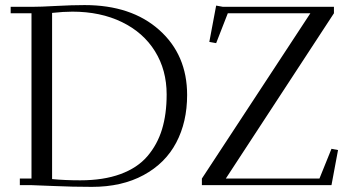

<svg xmlns="http://www.w3.org/2000/svg" viewBox="-20 -729 1389 756"><path d="M22 -676.8V-702.1H104Q139.2 -702.1 201.4 -705.6Q263.7 -709 313 -709Q497.1 -709 606.9 -611.1Q716.8 -513.2 716.8 -355Q716.8 -248.5 673.8 -167.2Q630.9 -85.9 545.4 -39.6Q460 6.8 341.8 6.8Q266.6 6.8 190.9 3.4Q115.2 0 104 0H58.1V-25.9H104V-676.8ZM185.1 -23.9Q234.9 -19 295.9 -19Q387.7 -19 454.3 -43.5Q521 -67.9 560.3 -113.8Q599.6 -159.7 617.9 -219.7Q636.2 -279.8 636.2 -356.9Q636.2 -453.1 590.3 -527.1Q544.4 -601.1 460 -642.1Q375.5 -683.1 265.1 -683.1Q230 -683.1 185.1 -678.2ZM774.9 0V-25.9L1202.1 -676.8H877L831.1 -559.1L804.2 -564L831.1 -707L857.9 -702.1H1294.9V-676.8L869.1 -25.9H1237.8L1285.2 -143.1L1311 -138.2L1285.2 0Z"/></svg>

Font: Dehuti Alt
Style: Book
Weight: 400
Version: Version 1.2